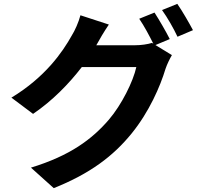

<svg xmlns="http://www.w3.org/2000/svg" viewBox="-20 -884 1040 993"><path d="M818 -832C846 -793 878 -737 898 -694L978 -728C960 -762 923 -827 897 -864ZM858 -682C839 -720 803 -782 779 -819L700 -787C725 -751 753 -698 773 -658L766 -662C743 -655 710 -650 679 -650H478L481 -655C492 -676 519 -722 543 -757L396 -805C387 -770 367 -725 351 -700C303 -614 214 -485 39 -379L151 -295C251 -363 335 -449 403 -537H685C669 -463 609 -342 543 -265C456 -164 343 -79 140 -17L258 89C446 14 566 -77 661 -194C752 -306 809 -438 836 -528C844 -552 858 -580 869 -599L784 -651Z"/></svg>

Font: Spoqa Han Sans Neo Bold
Style: Bold
Weight: 700
Designer: [Spoqa Han Sans Neo] Dong-huui Kim  Younghwa Kang  Yujin Lee  [Noto Sans] Ryoko NISHIZUKA  (kana & ideographs); Paul D. 
Foundry: Spoqa (http://www.spoqa-han-sans.com)
Version: Version 1.000